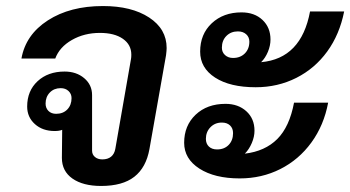

<svg xmlns="http://www.w3.org/2000/svg" viewBox="-20 -606 1160 636"><path d="M185 -83 186 -176Q177 -172 161 -172Q121 -172 95.5 -195Q70 -218 70 -253Q70 -305 104.5 -337Q139 -369 194 -369Q233 -369 259 -347Q285 -325 285 -291V-107Q285 -94 294.5 -86Q304 -78 319 -78Q337 -78 348 -87Q359 -96 362 -113L414 -411Q415 -416 415 -425Q415 -458 387 -477.5Q359 -497 311 -497Q259 -497 218 -473.5Q177 -450 163 -412H51Q65 -491 138.5 -538.5Q212 -586 321 -586Q416 -586 474 -548Q532 -510 532 -447Q532 -439 530 -423L475 -112Q464 -51 425 -20.5Q386 10 315 10Q255 10 220 -14.5Q185 -39 185 -83ZM217 -281Q217 -295 207 -304.5Q197 -314 181 -314Q159 -314 145 -299.5Q131 -285 131 -263Q131 -248 140.5 -238.5Q150 -229 166 -229Q189 -229 203 -243.5Q217 -258 217 -281Z M643 -435Q643 -493 681.5 -529Q720 -565 780 -565Q823 -565 849.5 -540Q876 -515 876 -475Q876 -455 867.5 -434.5Q859 -414 845 -400Q978 -412 1007 -568H1120Q1105 -492 1064 -435.5Q1023 -379 961.5 -348Q900 -317 827 -317Q742 -317 692.5 -349Q643 -381 643 -435ZM715 -448Q715 -433 725.5 -423.5Q736 -414 752 -414Q776 -414 791 -429Q806 -444 806 -468Q806 -483 795.5 -492.5Q785 -502 768 -502Q745 -502 730 -487Q715 -472 715 -448ZM954 -266H1067Q1053 -191 1011.5 -134Q970 -77 908.5 -46Q847 -15 774 -15Q691 -15 640.5 -47.5Q590 -80 590 -133Q590 -190 628 -226Q666 -262 727 -262Q769 -262 796 -237.5Q823 -213 823 -173Q823 -153 814 -132Q805 -111 791 -97Q858 -105 898.5 -145.5Q939 -186 954 -266ZM752 -165Q752 -181 742 -190.5Q732 -200 715 -200Q692 -200 677 -184.5Q662 -169 662 -146Q662 -130 672 -120.5Q682 -111 699 -111Q723 -111 737.5 -126Q752 -141 752 -165Z"/></svg>

Font: Sarabun SemiBold
Style: Italic
Weight: 600
Italic angle: -10°
Designer: Suppakit Chalermlarp | Katatrad Co.,Ltd.
Foundry: Cadson Demak Co.,Ltd.
Version: Version 1.000; ttfautohint (v1.6)